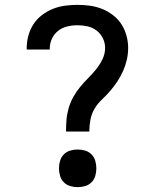

<svg xmlns="http://www.w3.org/2000/svg" viewBox="-20 -763 640 791"><path d="M252 -221Q252 -245 254 -269.5Q256 -294 263 -318Q270 -342 282 -363.5Q294 -385 309.5 -404Q325 -423 342.5 -440.5Q360 -458 375.5 -477Q391 -496 402 -518.5Q413 -541 413 -566Q413 -587 403.5 -606Q394 -625 377.5 -637.5Q361 -650 340.5 -654.5Q320 -659 299 -659Q278 -659 257 -654Q236 -649 219.5 -636Q203 -623 194 -603.5Q185 -584 185 -563Q185 -562 185 -561Q185 -560 185 -559H90Q90 -561 90 -562.5Q90 -564 90 -566Q90 -591 97 -616.5Q104 -642 118 -663.5Q132 -685 153 -701Q174 -717 198 -726.5Q222 -736 247.5 -739.5Q273 -743 299 -743Q325 -743 350.5 -739.5Q376 -736 400 -726.5Q424 -717 445 -701Q466 -685 480 -663.5Q494 -642 501 -616.5Q508 -591 508 -566Q508 -541 502.5 -517Q497 -493 487 -470.5Q477 -448 463.5 -427.5Q450 -407 434 -388.5Q418 -370 400 -353Q382 -336 369.5 -315Q357 -294 352.5 -269.5Q348 -245 348 -221ZM300 8Q284 8 269 3.5Q254 -1 243 -12Q232 -23 227.5 -38.5Q223 -54 223 -69Q223 -85 227.5 -100.5Q232 -116 243 -127Q254 -138 269 -142.5Q284 -147 300 -147Q316 -147 331 -142.5Q346 -138 357 -127Q368 -116 372.5 -100.5Q377 -85 377 -69Q377 -54 372.5 -38.5Q368 -23 357 -12Q346 -1 331 3.5Q316 8 300 8Z"/></svg>

Font: Iosevka Curly Slab MdEx
Style: Regular
Weight: 500
Width: 7
Monospace: yes
Designer: Belleve Invis
Foundry: Belleve Invis
Version: Version 11.1.0; ttfautohint (v1.8.3)